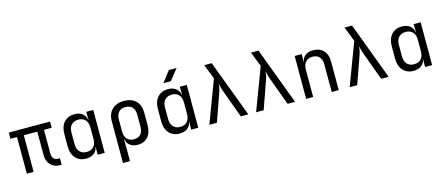

<svg xmlns="http://www.w3.org/2000/svg" viewBox="-57 -1492 5515 2379"><g transform="rotate(-15 2700.0 -302.5)"><path d="M536 5Q460 5 414.5 -43Q369 -91 369 -170V-470H196V0H109V-470H25V-550H554V-470H455V-164Q455 -123 475.5 -101Q496 -79 531 -79H555V5Z M868 10Q786 10 735.5 -45Q685 -100 685 -194V-355Q685 -450 735 -505Q785 -560 868 -560Q930 -560 970 -529Q1010 -498 1017 -445H1020L1018 -550H1108V0H1018V-105H1017Q1010 -51 970 -20.5Q930 10 868 10ZM898 -68Q954 -68 986 -103Q1018 -138 1018 -200V-350Q1018 -412 986 -447Q954 -482 898 -482Q841 -482 808 -448Q775 -414 775 -350V-200Q775 -136 808 -102Q841 -68 898 -68Z M1294 180V-356Q1294 -451 1350 -505.5Q1406 -560 1503 -560Q1600 -560 1655 -505.5Q1710 -451 1710 -356V-195Q1710 -100 1662.5 -45Q1615 10 1532 10Q1470 10 1431 -21Q1392 -52 1385 -105H1382L1384 20V180ZM1502 -68Q1559 -68 1589.5 -102Q1620 -136 1620 -200V-350Q1620 -414 1589.5 -448Q1559 -482 1502 -482Q1445 -482 1414.5 -448Q1384 -414 1384 -350V-200Q1384 -138 1415.5 -103Q1447 -68 1502 -68Z M2034 -645 2140 -785H2240L2129 -645ZM2068 10Q1986 10 1935.5 -45Q1885 -100 1885 -194V-355Q1885 -450 1935 -505Q1985 -560 2068 -560Q2130 -560 2170 -529Q2210 -498 2217 -445H2220L2218 -550H2308V0H2218V-105H2217Q2210 -51 2170 -20.5Q2130 10 2068 10ZM2098 -68Q2154 -68 2186 -103Q2218 -138 2218 -200V-350Q2218 -412 2186 -447Q2154 -482 2098 -482Q2041 -482 2008 -448Q1975 -414 1975 -350V-200Q1975 -136 2008 -102Q2041 -68 2098 -68Z M2450 0 2654 -541 2580 -730H2676L2950 0H2854L2723 -357Q2710 -392 2704 -419Q2698 -446 2693 -461Q2693 -446 2689 -419Q2685 -392 2673 -357L2547 0Z M3050 0 3254 -541 3180 -730H3276L3550 0H3454L3323 -357Q3310 -392 3304 -419Q3298 -446 3293 -461Q3293 -446 3289 -419Q3285 -392 3273 -357L3147 0Z M3692 0V-550H3782V-445H3783Q3790 -500 3828 -530Q3866 -560 3929 -560Q4012 -560 4061 -509Q4110 -458 4110 -370V0H4020V-354Q4020 -417 3988.5 -450.5Q3957 -484 3903 -484Q3847 -484 3814.5 -449Q3782 -414 3782 -350V0Z M4250 0 4454 -541 4380 -730H4476L4750 0H4654L4523 -357Q4510 -392 4504 -419Q4498 -446 4493 -461Q4493 -446 4489 -419Q4485 -392 4473 -357L4347 0Z M5068 10Q4986 10 4935.5 -45Q4885 -100 4885 -194V-355Q4885 -450 4935 -505Q4985 -560 5068 -560Q5130 -560 5170 -529Q5210 -498 5217 -445H5220L5218 -550H5308V0H5218V-105H5217Q5210 -51 5170 -20.5Q5130 10 5068 10ZM5098 -68Q5154 -68 5186 -103Q5218 -138 5218 -200V-350Q5218 -412 5186 -447Q5154 -482 5098 -482Q5041 -482 5008 -448Q4975 -414 4975 -350V-200Q4975 -136 5008 -102Q5041 -68 5098 -68Z"/></g></svg>

Font: JetBrainsMonoNL NFM
Style: Regular
Weight: 400
Monospace: yes
Designer: Philipp Nurullin, Konstantin Bulenkov
Foundry: JetBrains
Version: Version 2.304; ttfautohint (v1.8.4.7-5d5b);Nerd Fonts 3.3.0